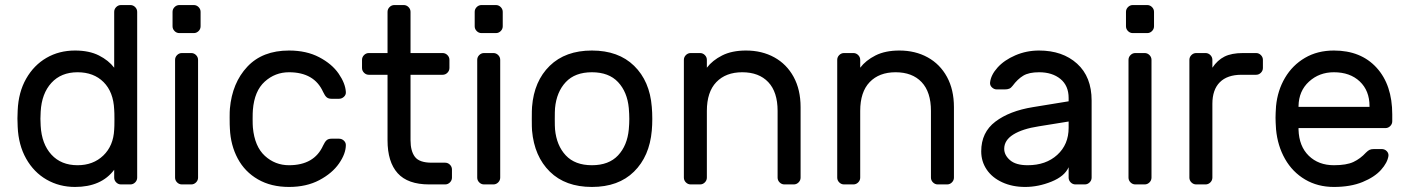

<svg xmlns="http://www.w3.org/2000/svg" viewBox="-20 -730 5577 760"><path d="M432 -683Q432 -694 440 -702Q448 -710 459 -710H496Q507 -710 515 -702Q523 -694 523 -683V-27Q523 -16 515 -8Q507 0 496 0H459Q448 0 440 -8Q432 -16 432 -27V-58Q381 10 277 10Q215 10 164.5 -19Q114 -48 83.5 -102Q53 -156 50 -228L49 -261L50 -293Q53 -365 83.5 -418.5Q114 -472 164 -501Q214 -530 277 -530Q333 -530 371.5 -510.5Q410 -491 432 -462ZM287 -444Q222 -444 183.5 -402Q145 -360 141 -288L140 -260L141 -232Q145 -160 183.5 -118Q222 -76 287 -76Q349 -76 389 -114.5Q429 -153 432 -217Q433 -227 433 -257Q433 -286 432 -296Q429 -366 390 -405Q351 -444 287 -444Z M747 -599H690Q679 -599 671 -607Q663 -615 663 -626V-683Q663 -694 671 -702Q679 -710 690 -710H747Q758 -710 766 -702Q774 -694 774 -683V-626Q774 -615 766 -607Q758 -599 747 -599ZM737 0H700Q689 0 681 -8Q673 -16 673 -27V-493Q673 -504 681 -512Q689 -520 700 -520H737Q748 -520 756 -512Q764 -504 764 -493V-27Q764 -16 756 -8Q748 0 737 0Z M1259 -154Q1266 -169 1273 -175Q1280 -181 1292 -181H1322Q1333 -181 1341 -173.5Q1349 -166 1349 -156Q1349 -122 1322 -83Q1295 -44 1244 -17Q1193 10 1124 10Q1053 10 1001 -20Q949 -50 921 -102.5Q893 -155 890 -220Q889 -232 889 -266Q889 -290 890 -300Q899 -402 959 -466Q1019 -530 1124 -530Q1193 -530 1243.5 -503.5Q1294 -477 1320.5 -438.5Q1347 -400 1349 -366Q1350 -355 1341.5 -347Q1333 -339 1322 -339H1292Q1280 -339 1273 -345Q1266 -351 1259 -366Q1224 -444 1124 -444Q1069 -444 1028 -407Q987 -370 981 -295Q980 -284 980 -259Q980 -236 981 -225Q988 -150 1028.5 -113Q1069 -76 1124 -76Q1224 -76 1259 -154Z M1689 -86H1742Q1753 -86 1761 -78Q1769 -70 1769 -59V-27Q1769 -16 1761 -8Q1753 0 1742 0H1679Q1594 0 1554 -44.5Q1514 -89 1514 -175V-434H1440Q1429 -434 1421 -442Q1413 -450 1413 -461V-493Q1413 -504 1421 -512Q1429 -520 1440 -520H1514V-683Q1514 -694 1522 -702Q1530 -710 1541 -710H1578Q1589 -710 1597 -702Q1605 -694 1605 -683V-520H1732Q1743 -520 1751 -512Q1759 -504 1759 -493V-461Q1759 -450 1751 -442Q1743 -434 1732 -434H1605V-175Q1605 -132 1622.5 -109Q1640 -86 1689 -86Z M1943 -599H1886Q1875 -599 1867 -607Q1859 -615 1859 -626V-683Q1859 -694 1867 -702Q1875 -710 1886 -710H1943Q1954 -710 1962 -702Q1970 -694 1970 -683V-626Q1970 -615 1962 -607Q1954 -599 1943 -599ZM1933 0H1896Q1885 0 1877 -8Q1869 -16 1869 -27V-493Q1869 -504 1877 -512Q1885 -520 1896 -520H1933Q1944 -520 1952 -512Q1960 -504 1960 -493V-27Q1960 -16 1952 -8Q1944 0 1933 0Z M2562 -259Q2562 -235 2560 -213Q2551 -111 2489.5 -50.5Q2428 10 2323 10Q2218 10 2156.5 -50.5Q2095 -111 2086 -213Q2085 -224 2085 -259Q2085 -296 2086 -307Q2094 -409 2156 -469.5Q2218 -530 2323 -530Q2428 -530 2490 -469.5Q2552 -409 2560 -307Q2562 -285 2562 -259ZM2323 -444Q2256 -444 2219.5 -405Q2183 -366 2177 -302Q2176 -290 2176 -259Q2176 -229 2177 -218Q2183 -154 2219.5 -115Q2256 -76 2323 -76Q2390 -76 2426.5 -115Q2463 -154 2469 -218Q2471 -240 2471 -259Q2471 -278 2469 -302Q2463 -366 2426.5 -405Q2390 -444 2323 -444Z M3122 0H3085Q3074 0 3066 -8Q3058 -16 3058 -27V-291Q3058 -366 3021 -405Q2984 -444 2918 -444Q2853 -444 2815.5 -405Q2778 -366 2778 -291V-27Q2778 -16 2770 -8Q2762 0 2751 0H2714Q2703 0 2695 -8Q2687 -16 2687 -27V-493Q2687 -504 2695 -512Q2703 -520 2714 -520H2751Q2762 -520 2770 -512Q2778 -504 2778 -493V-462Q2800 -491 2838.5 -510.5Q2877 -530 2933 -530Q2996 -530 3045 -503Q3094 -476 3121.5 -425.5Q3149 -375 3149 -306V-27Q3149 -16 3141 -8Q3133 0 3122 0Z M3729 0H3692Q3681 0 3673 -8Q3665 -16 3665 -27V-291Q3665 -366 3628 -405Q3591 -444 3525 -444Q3460 -444 3422.5 -405Q3385 -366 3385 -291V-27Q3385 -16 3377 -8Q3369 0 3358 0H3321Q3310 0 3302 -8Q3294 -16 3294 -27V-493Q3294 -504 3302 -512Q3310 -520 3321 -520H3358Q3369 -520 3377 -512Q3385 -504 3385 -493V-462Q3407 -491 3445.5 -510.5Q3484 -530 3540 -530Q3603 -530 3652 -503Q3701 -476 3728.5 -425.5Q3756 -375 3756 -306V-27Q3756 -16 3748 -8Q3740 0 3729 0Z M4210 -329V-342Q4210 -391 4177.5 -417.5Q4145 -444 4093 -444Q4053 -444 4030.5 -430.5Q4008 -417 3988 -390Q3982 -382 3975 -379Q3968 -376 3956 -376H3926Q3915 -376 3906.5 -384Q3898 -392 3899 -403Q3902 -433 3928.5 -462.5Q3955 -492 3999 -511Q4043 -530 4093 -530Q4186 -530 4243.5 -478Q4301 -426 4301 -332V-27Q4301 -16 4293 -8Q4285 0 4274 0H4237Q4226 0 4218 -8Q4210 -16 4210 -27V-68Q4194 -32 4142 -11Q4090 10 4038 10Q3987 10 3947 -8.5Q3907 -27 3885.5 -59Q3864 -91 3864 -131Q3864 -206 3920 -248.5Q3976 -291 4069 -306ZM4210 -249 4092 -230Q4027 -220 3991 -197.5Q3955 -175 3955 -141Q3955 -116 3978 -96Q4001 -76 4048 -76Q4120 -76 4165 -117Q4210 -158 4210 -224Z M4521 -599H4464Q4453 -599 4445 -607Q4437 -615 4437 -626V-683Q4437 -694 4445 -702Q4453 -710 4464 -710H4521Q4532 -710 4540 -702Q4548 -694 4548 -683V-626Q4548 -615 4540 -607Q4532 -599 4521 -599ZM4511 0H4474Q4463 0 4455 -8Q4447 -16 4447 -27V-493Q4447 -504 4455 -512Q4463 -520 4474 -520H4511Q4522 -520 4530 -512Q4538 -504 4538 -493V-27Q4538 -16 4530 -8Q4522 0 4511 0Z M4979 -493V-461Q4979 -450 4971 -442Q4963 -434 4952 -434H4894Q4838 -434 4808.5 -404.5Q4779 -375 4779 -319V-27Q4779 -16 4771 -8Q4763 0 4752 0H4715Q4704 0 4696 -8Q4688 -16 4688 -27V-493Q4688 -504 4696 -512Q4704 -520 4715 -520H4752Q4763 -520 4771 -512Q4779 -504 4779 -493V-462Q4799 -492 4827 -506Q4855 -520 4900 -520H4952Q4963 -520 4971 -512Q4979 -504 4979 -493Z M5491 -277V-250Q5491 -239 5483 -231Q5475 -223 5464 -223H5120V-217Q5122 -151 5160.5 -113.5Q5199 -76 5260 -76Q5310 -76 5337.5 -89Q5365 -102 5387 -126Q5395 -134 5401.5 -137Q5408 -140 5419 -140H5449Q5461 -140 5469 -132Q5477 -124 5476 -113Q5472 -86 5446.5 -57.5Q5421 -29 5373.5 -9.5Q5326 10 5260 10Q5196 10 5146 -19.5Q5096 -49 5066.5 -101Q5037 -153 5031 -218Q5029 -248 5029 -264Q5029 -280 5031 -310Q5037 -372 5066.5 -422Q5096 -472 5145.5 -501Q5195 -530 5260 -530Q5367 -530 5429 -462Q5491 -394 5491 -277ZM5401 -307V-310Q5401 -371 5362.5 -407.5Q5324 -444 5260 -444Q5202 -444 5161.5 -407Q5121 -370 5120 -310V-307Z"/></svg>

Font: Rubik
Style: Regular
Weight: 400
Designer: Hubert & Fischer
Foundry: Hubert & Fischer
Version: Version 1.100